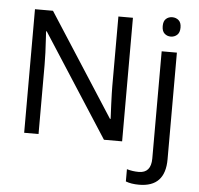

<svg xmlns="http://www.w3.org/2000/svg" viewBox="-62 -801 1143 1105"><g transform="rotate(5 509.0 -248.5)"><path d="M663.1 0H558.1L175.8 -592.8H171.9L174.3 -553.2Q180.2 -464.4 180.2 -398.9V0H97.2V-713.9H201.2L582 -123H585.9Q585 -134.8 582 -206.8Q579.1 -278.8 579.1 -311V-713.9H663.1ZM852.8 -638.7Q837.9 -652.3 837.9 -681.4Q837.9 -710.4 852.8 -723.6Q867.7 -736.8 888.9 -736.8Q910.2 -736.8 925.5 -723.6Q940.9 -710.4 940.9 -681.4Q940.9 -652.3 925.5 -638.7Q910.2 -625 888.9 -625Q867.7 -625 852.8 -638.7ZM932.6 80.1Q932.6 240.2 781.7 240.2Q735.8 240.2 704.6 228V157.2Q738.3 167 773.4 167Q844.7 167 844.7 83V-536.1H932.6Z"/></g></svg>

Font: NotoSans
Style: Regular
Weight: 400
Designer: Monotype Design team
Foundry: Monotype Imaging Inc.
Version: Version 1.04